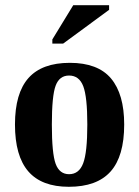

<svg xmlns="http://www.w3.org/2000/svg" viewBox="-20 -715 540 745"><path d="M461.9 -231.9Q461.9 -108.4 408.9 -49.3Q356 9.8 247.1 9.8Q141.6 9.8 89.8 -50Q38.1 -109.9 38.1 -231.9Q38.1 -353.5 90.6 -412.4Q143.1 -471.2 251 -471.2Q359.9 -471.2 410.9 -410.4Q461.9 -349.6 461.9 -231.9ZM318.8 -231.9Q318.8 -339.4 303 -380.6Q287.1 -421.9 248 -421.9Q210.4 -421.9 195.8 -382.3Q181.2 -342.8 181.2 -231.9Q181.2 -119.1 196 -79.1Q210.9 -39.1 248 -39.1Q286.6 -39.1 302.7 -81.3Q318.8 -123.5 318.8 -231.9ZM183.1 -545.9V-562L264.2 -694.8H403.3V-676.8L225.1 -545.9Z"/></svg>

Font: Liberation Serif
Style: Bold
Weight: 700
Designer: Steve Matteson
Foundry: Ascender Corporation
Version: Version 2.1.5